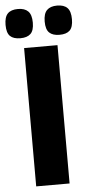

<svg xmlns="http://www.w3.org/2000/svg" viewBox="-88 -934 456 968"><g transform="rotate(-5 140.0 -449.5)"><path d="M55 0V-700H224V0ZM239 -751Q205 -751 187.5 -767.5Q170 -784 170 -824Q170 -864 187.5 -881.5Q205 -899 239 -899Q274 -899 291 -881.5Q308 -864 308 -824Q308 -784 291 -767.5Q274 -751 239 -751ZM41 -751Q6 -751 -11 -767.5Q-28 -784 -28 -824Q-28 -864 -11 -881.5Q6 -899 41 -899Q75 -899 92.5 -881.5Q110 -864 110 -824Q110 -784 92.5 -767.5Q75 -751 41 -751Z"/></g></svg>

Font: Georama
Style: Bold
Weight: 700
Designer: Jean-Baptiste Levee
Foundry: Production Type
Version: Version 1.000